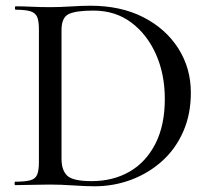

<svg xmlns="http://www.w3.org/2000/svg" viewBox="-20 -647 736 671"><path d="M310 4Q280 4 236 1Q192 -2 155 -2Q121 -2 89.5 -1Q58 0 33 0Q31 0 31 -6Q31 -12 33 -12Q68 -12 86 -17Q104 -22 110 -37Q116 -52 116 -81V-544Q116 -573 110 -587.5Q104 -602 86.5 -607.5Q69 -613 35 -613Q32 -613 32 -619Q32 -625 35 -625Q60 -625 90.5 -623.5Q121 -622 155 -622Q189 -622 228.5 -624.5Q268 -627 296 -627Q402 -627 480.5 -587Q559 -547 603 -478Q647 -409 647 -323Q647 -248 620.5 -187.5Q594 -127 547 -84.5Q500 -42 439 -19Q378 4 310 4ZM300 -14Q375 -14 432.5 -47Q490 -80 523 -144.5Q556 -209 556 -301Q556 -388 525 -457.5Q494 -527 438.5 -568.5Q383 -610 306 -610Q246 -610 220.5 -598Q195 -586 195 -542V-92Q195 -52 215 -33Q235 -14 300 -14Z"/></svg>

Font: Cormorant Infant Light Medium
Style: Regular
Weight: 500
Version: Version 4.001